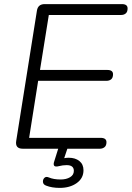

<svg xmlns="http://www.w3.org/2000/svg" viewBox="-20 -725 642 936"><path d="M91 0Q53 0 59 -38L160 -673Q165 -705 198 -705H574Q602 -705 602 -684Q602 -667 593 -659.5Q584 -652 571 -652H218L175 -384H503Q531 -384 531 -363Q531 -346 522 -338.5Q513 -331 499 -331H166L122 -53H470Q499 -53 499 -32Q499 -15 489.5 -7.5Q480 0 467 0ZM271 191Q233 191 205 180Q191 175 189.5 163Q188 151 196 142.5Q204 134 218 140Q241 150 276 150Q303 150 321.5 139Q340 128 340 108Q340 80 305 80Q286 80 267 85Q251 89 245 84Q239 77 244 63L270 -20H315L293 46Q305 44 315 44Q347 44 367 60Q387 76 387 105Q387 144 354 167.5Q321 191 271 191Z"/></svg>

Font: Nunito Light
Style: Italic
Weight: 300
Italic angle: -9°
Designer: Vernon Adams
Foundry: Vernon Adams
Version: Version 3.601; ttfautohint (v1.8.2.53-6de2)